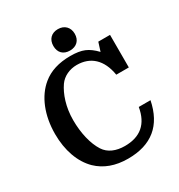

<svg xmlns="http://www.w3.org/2000/svg" viewBox="-212 -1055 1122 1205"><g transform="rotate(-30 349.0 -452.5)"><path d="M310 -837C310 -789 339 -760 387 -760C435 -760 465 -790 465 -837C465 -884 434 -915 387 -915C340 -915 310 -885 310 -837ZM377 -661C476 -661 543 -601 562 -484H653V-720H568L548 -657C523 -684 497 -703 471 -714C445 -725 411 -730 370 -730C287 -730 220 -709 169 -667C89 -602 43 -488 43 -353C43 -234 79 -134 144 -70C199 -17 272 10 364 10C534 10 635 -73 668 -238H583C564 -125 498 -69 386 -69C323 -69 271 -90 242 -135C206 -191 185 -277 185 -372C185 -467 213 -547 249 -599C277 -639 326 -661 377 -661Z"/></g></svg>

Font: Domine
Style: Bold
Weight: 700
Designer: Pablo Impallari, Rodrigo Fuenzalida, Brenda Gallo
Foundry: Pablo Impallari, Rodrigo Fuenzalida, Brenda Gallo
Version: Version 2.000